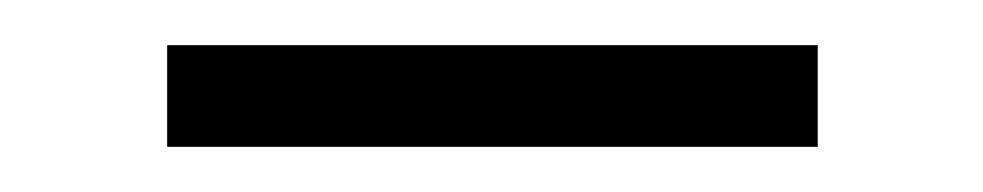

<svg xmlns="http://www.w3.org/2000/svg" viewBox="-20 -730 435 85"><path d="M54 -665V-710H342V-665Z"/></svg>

Font: Rising Sun Light
Style: Regular
Weight: 300
Designer: Matt McInerney, Pablo Impallari, Rodrigo Fuenzalida (Raleway font), Stephen Hutchings (Greek), Cristiano Sobral (main ch
Foundry: The Rising Sun Project Authors
Version: Version 4.327; ttfautohint (v1.8.4.7-5d5b-dirty)